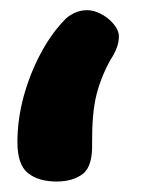

<svg xmlns="http://www.w3.org/2000/svg" viewBox="-20 -339 286 374"><path d="M159.4 -62.3Q161 -15.4 141.5 -0.4Q122 14.6 90.2 14.6Q55 14.6 34.4 -1.9Q13.9 -18.4 13.9 -62.3Q14.1 -107.2 26 -150.8Q37.9 -194.4 58.5 -233.5Q79.1 -272.6 105.6 -300Q111.8 -307.2 123.9 -313.2Q136 -319.2 150 -319.2Q162.9 -319.2 177.3 -311.5Q191.8 -303.8 201.7 -291.8Q211.6 -279.8 211.6 -268Q211.6 -255.9 206.6 -243.8Q201.6 -231.8 195.9 -223.8Q176.4 -188.8 167.8 -153.9Q159.1 -119 159.4 -62.3Z"/></svg>

Font: Playpen Sans Arabic
Style: Regular
Weight: 400
Designer: Azza Alameddine, Laura Meseguer, Veronika Burian, José Scaglione
Foundry: TypeTogether
Version: Version 2.000